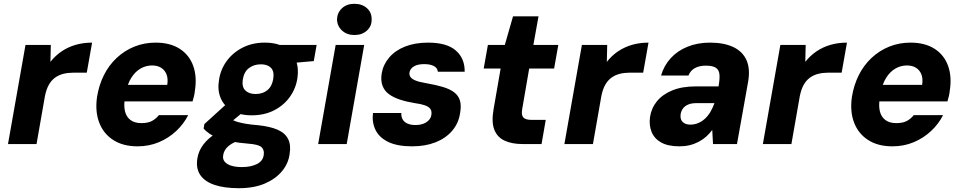

<svg xmlns="http://www.w3.org/2000/svg" viewBox="-20 -757 5057 1009"><path d="M22 0 114 -521H247L245 -432Q271 -465 304.5 -487.5Q338 -510 378 -521.5Q418 -533 464 -533L436 -375H363Q337 -375 313 -369Q289 -363 269.5 -349Q250 -335 236.5 -311Q223 -287 216 -251L172 0Z M703 12Q627 12 575.5 -21Q524 -54 501.5 -112.5Q479 -171 490 -248Q500 -310 526 -362Q552 -414 593 -452.5Q634 -491 686 -512Q738 -533 798 -533Q874 -533 924.5 -500.5Q975 -468 995.5 -410.5Q1016 -353 1004 -279Q1003 -266 999.5 -252Q996 -238 992 -224H591L607 -311H859Q864 -344 855 -366.5Q846 -389 826.5 -401Q807 -413 779 -413Q747 -413 719 -397Q691 -381 670.5 -349Q650 -317 641 -268L636 -238Q630 -200 637 -171.5Q644 -143 665.5 -126.5Q687 -110 723 -110Q758 -110 779 -121.5Q800 -133 815 -152H969Q946 -106 906 -68.5Q866 -31 814.5 -9.5Q763 12 703 12Z M1235 232Q1160 232 1108.5 215Q1057 198 1033 163.5Q1009 129 1017 77Q1023 36 1049 2Q1075 -32 1118 -58Q1161 -84 1218 -102L1259 -26Q1208 -12 1182.5 9Q1157 30 1153 58Q1149 79 1161 93Q1173 107 1196 114Q1219 121 1251 121Q1299 121 1330.5 105Q1362 89 1366 57Q1370 32 1355 17Q1340 2 1285 -2Q1236 -6 1196.5 -13.5Q1157 -21 1128 -31.5Q1099 -42 1079.5 -55.5Q1060 -69 1050 -82L1054 -105L1185 -224L1287 -192L1125 -59L1185 -137Q1194 -131 1204.5 -125.5Q1215 -120 1231 -115.5Q1247 -111 1272.5 -106.5Q1298 -102 1337 -99Q1401 -92 1439.5 -75Q1478 -58 1494 -26.5Q1510 5 1502 52Q1496 101 1463 141.5Q1430 182 1373 207Q1316 232 1235 232ZM1303 -151Q1240 -151 1198.5 -175.5Q1157 -200 1139.5 -242Q1122 -284 1131 -337Q1139 -392 1171.5 -436.5Q1204 -481 1255.5 -507Q1307 -533 1371 -533Q1435 -533 1476 -508.5Q1517 -484 1534 -442Q1551 -400 1543 -347Q1535 -292 1503 -247.5Q1471 -203 1420 -177Q1369 -151 1303 -151ZM1323 -263Q1361 -263 1385.5 -283.5Q1410 -304 1416 -343Q1422 -382 1404 -400.5Q1386 -419 1351 -419Q1314 -419 1288 -399Q1262 -379 1256 -339Q1250 -301 1269 -282Q1288 -263 1323 -263ZM1439 -419 1436 -521H1644L1629 -436Z M1652 0 1744 -521H1894L1802 0ZM1843 -573Q1803 -573 1777.5 -596.5Q1752 -620 1751 -655Q1752 -690 1777 -713.5Q1802 -737 1842 -737Q1883 -737 1908.5 -714Q1934 -691 1933 -655Q1934 -620 1908.5 -596.5Q1883 -573 1843 -573Z M2146 12Q2068 12 2020.5 -11Q1973 -34 1953.5 -74Q1934 -114 1940 -163H2089Q2088 -146 2095 -131.5Q2102 -117 2119.5 -108.5Q2137 -100 2163 -100Q2188 -100 2205.5 -107Q2223 -114 2234 -126Q2245 -138 2247 -154Q2250 -174 2241 -185.5Q2232 -197 2211.5 -204Q2191 -211 2160 -215Q2117 -222 2082 -233.5Q2047 -245 2023.5 -262.5Q2000 -280 1990 -307Q1980 -334 1986 -372Q1994 -418 2025.5 -455Q2057 -492 2109 -512.5Q2161 -533 2230 -533Q2328 -533 2375.5 -491.5Q2423 -450 2422 -380H2281Q2279 -400 2260 -410Q2241 -420 2209 -420Q2175 -420 2155 -408Q2135 -396 2132 -376Q2130 -363 2137 -352.5Q2144 -342 2163.5 -334Q2183 -326 2219 -320Q2271 -311 2307.5 -300Q2344 -289 2366.5 -272Q2389 -255 2397 -229Q2405 -203 2398 -163Q2390 -109 2356 -69.5Q2322 -30 2268.5 -9Q2215 12 2146 12Z M2726 0Q2670 0 2631.5 -18Q2593 -36 2577.5 -76Q2562 -116 2574 -184L2611 -397H2522L2544 -521H2633L2676 -671H2810L2783 -521H2914L2892 -397H2761L2724 -182Q2719 -152 2730.5 -139.5Q2742 -127 2774 -127H2848L2826 0Z M2946 0 3038 -521H3171L3169 -432Q3195 -465 3228.5 -487.5Q3262 -510 3302 -521.5Q3342 -533 3388 -533L3360 -375H3287Q3261 -375 3237 -369Q3213 -363 3193.5 -349Q3174 -335 3160.5 -311Q3147 -287 3140 -251L3096 0Z M3551 12Q3490 12 3454 -8.5Q3418 -29 3404 -64.5Q3390 -100 3396 -142Q3403 -189 3432.5 -225Q3462 -261 3513 -282Q3564 -303 3637 -303H3756Q3763 -341 3761 -365Q3759 -389 3742.5 -400.5Q3726 -412 3689 -412Q3655 -412 3631.5 -399Q3608 -386 3598 -360H3454Q3469 -412 3504.5 -451Q3540 -490 3593 -511.5Q3646 -533 3711 -533Q3784 -533 3833 -510Q3882 -487 3902.5 -442Q3923 -397 3912 -330L3853 0H3727L3723 -74Q3708 -54 3690.5 -38.5Q3673 -23 3651 -11.5Q3629 0 3604 6Q3579 12 3551 12ZM3608 -102Q3629 -102 3648.5 -110Q3668 -118 3684.5 -133Q3701 -148 3713 -168.5Q3725 -189 3734 -213V-215H3639Q3615 -215 3597.5 -208Q3580 -201 3570 -188Q3560 -175 3557 -158Q3553 -130 3567.5 -116Q3582 -102 3608 -102Z M3989 0 4081 -521H4214L4212 -432Q4238 -465 4271.5 -487.5Q4305 -510 4345 -521.5Q4385 -533 4431 -533L4403 -375H4330Q4304 -375 4280 -369Q4256 -363 4236.5 -349Q4217 -335 4203.5 -311Q4190 -287 4183 -251L4139 0Z M4670 12Q4594 12 4542.5 -21Q4491 -54 4468.5 -112.5Q4446 -171 4457 -248Q4467 -310 4493 -362Q4519 -414 4560 -452.5Q4601 -491 4653 -512Q4705 -533 4765 -533Q4841 -533 4891.5 -500.5Q4942 -468 4962.5 -410.5Q4983 -353 4971 -279Q4970 -266 4966.5 -252Q4963 -238 4959 -224H4558L4574 -311H4826Q4831 -344 4822 -366.5Q4813 -389 4793.5 -401Q4774 -413 4746 -413Q4714 -413 4686 -397Q4658 -381 4637.5 -349Q4617 -317 4608 -268L4603 -238Q4597 -200 4604 -171.5Q4611 -143 4632.5 -126.5Q4654 -110 4690 -110Q4725 -110 4746 -121.5Q4767 -133 4782 -152H4936Q4913 -106 4873 -68.5Q4833 -31 4781.5 -9.5Q4730 12 4670 12Z"/></svg>

Font: DM Sans 10pt Black
Style: Italic
Weight: 900
Italic angle: -10°
Version: Version 4.004;gftools[0.9.30]